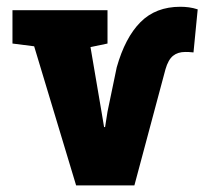

<svg xmlns="http://www.w3.org/2000/svg" viewBox="-20 -559 627 579"><path d="M209.5 0 83 -419.4 17.6 -427.7V-528.3H304.2V-427.7L252.9 -417L286.1 -222.2L293.9 -175.8H296.9L304.2 -222.2L332 -356Q357.4 -445.8 403.6 -492.2Q449.7 -538.6 523.9 -538.6Q536.6 -538.6 549.6 -536.9Q562.5 -535.2 576.2 -530.8L563.5 -400.9Q556.2 -401.9 549.6 -402.1Q543 -402.3 538.6 -402.3Q516.1 -402.3 501.7 -390.6Q487.3 -378.9 479 -350.1L385.3 0Z"/></svg>

Font: Roboto Slab LO Black
Style: Regular
Weight: 900
Designer: Google
Version: Version 2.000